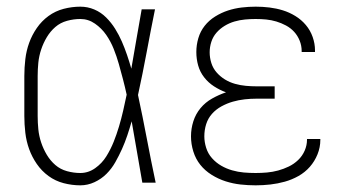

<svg xmlns="http://www.w3.org/2000/svg" viewBox="-20 -548 1040 576"><path d="M221 8Q196 8 171 1.5Q146 -5 125.5 -20Q105 -35 90.5 -56Q76 -77 67.5 -100.5Q59 -124 56 -149.5Q53 -175 53 -200V-320Q53 -345 56 -370.5Q59 -396 67.5 -419.5Q76 -443 90.5 -464Q105 -485 125.5 -500Q146 -515 171 -521.5Q196 -528 221 -528Q243 -528 263 -519.5Q283 -511 298.5 -495.5Q314 -480 325.5 -461.5Q337 -443 345.5 -423.5Q354 -404 361 -383.5Q368 -363 374 -342Q382 -387 389.5 -431.5Q397 -476 405 -520H445Q432 -456 420 -391.5Q408 -327 394 -263Q408 -198 420.5 -132Q433 -66 447 0H407Q399 -46 391 -92Q383 -138 375 -184Q369 -163 362 -142Q355 -121 346 -101Q337 -81 326 -61.5Q315 -42 299.5 -26.5Q284 -11 263.5 -1.5Q243 8 221 8ZM221 -29Q245 -29 265.5 -43.5Q286 -58 299 -79Q312 -100 321 -122.5Q330 -145 337 -168.5Q344 -192 349.5 -216Q355 -240 360 -264Q355 -287 349 -310Q343 -333 336.5 -356Q330 -379 321 -401.5Q312 -424 298.5 -443.5Q285 -463 265 -477Q245 -491 221 -491Q201 -491 181 -485.5Q161 -480 146 -467Q131 -454 120.5 -436.5Q110 -419 103.5 -399.5Q97 -380 95 -360Q93 -340 93 -320V-200Q93 -180 95 -160Q97 -140 103.5 -120.5Q110 -101 120.5 -83.5Q131 -66 146 -53Q161 -40 181 -34.5Q201 -29 221 -29Z M747 8Q724 8 701.5 5.5Q679 3 657 -4Q635 -11 615 -23.5Q595 -36 581 -53.5Q567 -71 560 -93.5Q553 -116 553 -139Q553 -162 560 -184Q567 -206 581.5 -223.5Q596 -241 616.5 -252.5Q637 -264 658 -271Q639 -278 622 -289Q605 -300 592.5 -316Q580 -332 574.5 -351.5Q569 -371 569 -392Q569 -413 575 -433.5Q581 -454 594 -470.5Q607 -487 625.5 -498.5Q644 -510 664 -516.5Q684 -523 705 -525.5Q726 -528 747 -528Q768 -528 788.5 -525.5Q809 -523 828.5 -517Q848 -511 866 -500Q884 -489 897.5 -473Q911 -457 918 -437Q925 -417 925 -397Q925 -395 925 -394Q925 -393 925 -392H885Q885 -393 885 -393.5Q885 -394 885 -395Q885 -411 879 -426Q873 -441 862.5 -452.5Q852 -464 838 -471.5Q824 -479 809 -483.5Q794 -488 778.5 -489.5Q763 -491 747 -491Q731 -491 715 -489.5Q699 -488 683.5 -483.5Q668 -479 654 -470.5Q640 -462 629.5 -450Q619 -438 614 -422.5Q609 -407 609 -391Q609 -375 614 -359Q619 -343 630 -330.5Q641 -318 655 -309.5Q669 -301 685 -296.5Q701 -292 717.5 -290.5Q734 -289 750 -289H804V-252H750Q732 -252 714 -250Q696 -248 678.5 -243Q661 -238 644.5 -229Q628 -220 616 -206.5Q604 -193 598.5 -175.5Q593 -158 593 -139Q593 -122 598.5 -104.5Q604 -87 616 -73.5Q628 -60 643.5 -51Q659 -42 676.5 -37Q694 -32 711.5 -30.5Q729 -29 747 -29Q764 -29 781 -30.5Q798 -32 814.5 -36.5Q831 -41 846.5 -48.5Q862 -56 874.5 -68Q887 -80 894 -96Q901 -112 901 -129Q901 -129 901 -129.5Q901 -130 901 -131H941Q941 -130 941 -129.5Q941 -129 941 -128Q941 -106 932.5 -85Q924 -64 909.5 -47.5Q895 -31 875.5 -20Q856 -9 834.5 -3Q813 3 791 5.5Q769 8 747 8Z"/></svg>

Font: Zed Sans Extralight
Style: Regular
Weight: 200
Designer: Belleve Invis
Foundry: Belleve Invis
Version: Version 1.0.0; ttfautohint (v1.8.4)